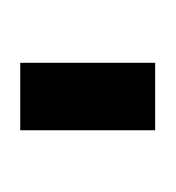

<svg xmlns="http://www.w3.org/2000/svg" viewBox="-12 -508 170 185"><g transform="rotate(-90 72.5 -415.0)"><path d="M40 -350V-480H105V-350Z"/></g></svg>

Font: Glametrix
Style: Bold
Weight: 700
Designer: gluk
Foundry: gluk
Version: Version 0.40